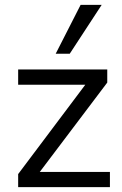

<svg xmlns="http://www.w3.org/2000/svg" viewBox="-20 -773 503 793"><path d="M55 0V-54L348 -444V-423H55V-486H423V-432L127 -40V-63H434V0ZM210 -551 313 -753H400L268 -551Z"/></svg>

Font: NunitoSans1
Style: Book
Weight: 400
Designer: Vernon Adams
Foundry: Vernon Adams
Version: Version 3.101;gftools[0.9.27]